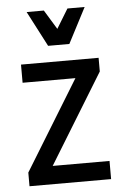

<svg xmlns="http://www.w3.org/2000/svg" viewBox="-53 -773 530 811"><g transform="rotate(-5 212.0 -367.0)"><path d="M39 -58 272 -438H48V-515H377V-457L144 -77H385V0H39ZM337 -734 259 -584H169L91 -734H164L214 -652L264 -734Z"/></g></svg>

Font: Radio Canada Condensed
Style: Regular
Weight: 400
Width: 3
Designer: Charles Daoud, Etienne Aubert Bonn, Alexandre Saumier Demers, Jacques Le Bailly
Foundry: Radio-Canada
Version: Version 2.104; ttfautohint (v1.8.4.7-5d5b);gftools[0.9.28.de